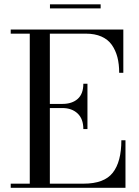

<svg xmlns="http://www.w3.org/2000/svg" viewBox="-20 -890 658 910"><path d="M216.8 -869.6H457V-850.1H216.8ZM375 -278.3Q375 -326.7 347.7 -352.3Q320.3 -377.9 275.9 -377.9H216.3V-19.5H376Q474.1 -19.5 514.6 -71.5Q555.2 -123.5 555.2 -225.1H574.7V0H30.8V-19.5H121.1V-730.5H30.8V-750H564.5V-544.9H544.9Q544.9 -586.4 536.4 -619.1Q527.8 -651.9 509.8 -677.5Q491.7 -703.1 460.7 -716.8Q429.7 -730.5 386.7 -730.5H216.3V-397.5H275.9Q321.3 -397.5 348.1 -421.1Q375 -444.8 375 -493.2H394.5V-278.3Z"/></svg>

Font: Bodoni* 11pt
Style: Regular
Weight: 400
Version: Version 2.3